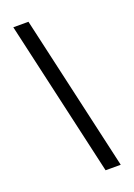

<svg xmlns="http://www.w3.org/2000/svg" viewBox="-136 -755 567 810"><g transform="rotate(-20 147.0 -350.0)"><path d="M260.5 0 101 -700H33L192.5 0Z"/></g></svg>

Font: MCL Standard Light
Style: Regular
Weight: 300
Designer: Květoslav Bartoš
Foundry: Florian Karsten
Version: Version 1.001;Glyphs 3.2.3 (3260)